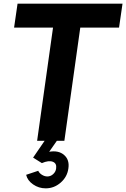

<svg xmlns="http://www.w3.org/2000/svg" viewBox="-20 -770 690 1050"><path d="M76 -750H650L631 -619H419L332 0H291L249 60Q300 51 330.5 77.5Q361 104 354 151Q348 197 312 228.5Q276 260 230 260Q192 260 161 238.5Q130 217 123 186L189 164Q195 177 209.5 186Q224 195 239 195Q257 195 271 182Q285 169 287 151Q291 123 268.5 114.5Q246 106 209 122L161 92L224 0H183L270 -619H57Z"/></svg>

Font: Oakes Grotesk Bold
Style: Italic
Weight: 700
Italic angle: -8°
Designer: Samuel Oakes
Foundry: Samuel Oakes
Version: Version 1.000;PS 001.000;hotconv 1.0.88;makeotf.lib2.5.64775